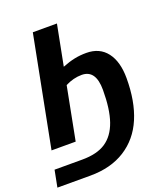

<svg xmlns="http://www.w3.org/2000/svg" viewBox="-176 -765 931 1077"><g transform="rotate(-20 289.5 -226.0)"><path d="M406.7 -220.7Q406.7 -340.3 322.8 -340.3Q273.4 -340.3 224.6 -315.4L163.6 0H19.5L147.5 -658.7H291.5L244.6 -417.5Q285.2 -433.6 318.4 -440.4Q351.6 -447.3 389.2 -447.3Q468.3 -447.3 511 -391.6Q553.7 -335.9 553.7 -236.8Q553.7 -98.6 511.7 0.2Q469.7 99.1 384 153.3Q298.3 207.5 176.3 207.5H-21L-1.5 107.4H163.6Q252.4 107.4 304.4 72.8Q356.4 38.1 381.6 -33.7Q406.7 -105.5 406.7 -220.7Z"/></g></svg>

Font: Cousine
Style: Bold Italic
Weight: 700
Italic angle: -12°
Monospace: yes
Designer: Steve Matteson
Foundry: Ascender Corporation
Version: Version 1.20